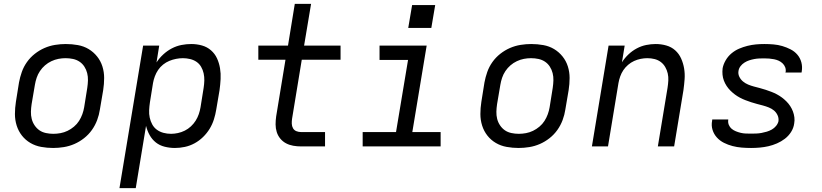

<svg xmlns="http://www.w3.org/2000/svg" viewBox="-20 -755 4240 990"><path d="M254 8Q223 8 192.5 2.5Q162 -3 136.5 -18Q111 -33 93 -56Q75 -79 66 -107.5Q57 -136 57 -167Q57 -198 62 -230L78 -330Q83 -357 92.5 -384Q102 -411 119 -435Q136 -459 159.5 -477.5Q183 -496 209.5 -507.5Q236 -519 264 -523.5Q292 -528 319 -528Q351 -528 381.5 -522.5Q412 -517 437 -502Q462 -487 480.5 -464Q499 -441 508 -412.5Q517 -384 517 -353Q517 -322 512 -290L495 -190Q491 -163 481 -136Q471 -109 454 -85Q437 -61 413.5 -42.5Q390 -24 363.5 -12.5Q337 -1 309 3.5Q281 8 254 8ZM255 -65Q273 -65 292 -68.5Q311 -72 328.5 -80.5Q346 -89 361.5 -102Q377 -115 387.5 -131.5Q398 -148 404.5 -166Q411 -184 414 -202L430 -302Q433 -322 433.5 -341Q434 -360 429.5 -378Q425 -396 415 -411.5Q405 -427 390 -437Q375 -447 356.5 -451Q338 -455 318 -455Q300 -455 281.5 -451.5Q263 -448 245 -439.5Q227 -431 212 -418Q197 -405 186 -388.5Q175 -372 169 -354Q163 -336 160 -318L143 -218Q140 -198 139.5 -179Q139 -160 143.5 -142Q148 -124 158.5 -108.5Q169 -93 183.5 -83Q198 -73 217 -69Q236 -65 255 -65Z M596 215 718 -520H801L787 -433Q801 -455 821.5 -474Q842 -493 866 -505.5Q890 -518 915.5 -523Q941 -528 966 -528Q995 -528 1021.5 -520.5Q1048 -513 1068 -495.5Q1088 -478 1099 -454Q1110 -430 1114.5 -403Q1119 -376 1117.5 -347.5Q1116 -319 1112 -290L1095 -190Q1091 -165 1083 -139.5Q1075 -114 1061 -91Q1047 -68 1027 -48.5Q1007 -29 983 -16Q959 -3 933 2.5Q907 8 882 8Q855 8 829 1.5Q803 -5 783.5 -20.5Q764 -36 751.5 -58.5Q739 -81 733 -106L680 215ZM862 -65Q879 -65 897.5 -69Q916 -73 933 -81.5Q950 -90 964.5 -103.5Q979 -117 989 -133Q999 -149 1005 -166.5Q1011 -184 1014 -202L1030 -302Q1033 -321 1033.5 -340Q1034 -359 1030 -377Q1026 -395 1017 -410.5Q1008 -426 993.5 -436Q979 -446 960.5 -450.5Q942 -455 923 -455Q906 -455 888 -451.5Q870 -448 853 -441Q836 -434 821 -422Q806 -410 795.5 -394.5Q785 -379 778.5 -361.5Q772 -344 769 -327L753 -227Q750 -207 749 -187Q748 -167 752 -148.5Q756 -130 765 -113.5Q774 -97 789 -86Q804 -75 823 -70Q842 -65 862 -65Z M1533 0Q1512 0 1492 -3.5Q1472 -7 1455 -16Q1438 -25 1425.5 -40Q1413 -55 1407 -74Q1401 -93 1401 -113.5Q1401 -134 1404 -155L1452 -447H1312V-520H1465L1500 -735H1584L1548 -520H1736V-447H1536L1486 -143Q1484 -130 1484.5 -117Q1485 -104 1491 -93.5Q1497 -83 1508.5 -78.5Q1520 -74 1533 -74H1656V0Z M1850 0V-74H2022L2084 -446H1937V-520H2180L2106 -74H2252V0ZM2085 -611 2105 -729H2224L2204 -611Z M2654 8Q2623 8 2592.5 2.5Q2562 -3 2536.5 -18Q2511 -33 2493 -56Q2475 -79 2466 -107.5Q2457 -136 2457 -167Q2457 -198 2462 -230L2478 -330Q2483 -357 2492.5 -384Q2502 -411 2519 -435Q2536 -459 2559.5 -477.5Q2583 -496 2609.5 -507.5Q2636 -519 2664 -523.5Q2692 -528 2719 -528Q2751 -528 2781.5 -522.5Q2812 -517 2837 -502Q2862 -487 2880.5 -464Q2899 -441 2908 -412.5Q2917 -384 2917 -353Q2917 -322 2912 -290L2895 -190Q2891 -163 2881 -136Q2871 -109 2854 -85Q2837 -61 2813.5 -42.5Q2790 -24 2763.5 -12.5Q2737 -1 2709 3.5Q2681 8 2654 8ZM2655 -65Q2673 -65 2692 -68.5Q2711 -72 2728.5 -80.5Q2746 -89 2761.5 -102Q2777 -115 2787.5 -131.5Q2798 -148 2804.5 -166Q2811 -184 2814 -202L2830 -302Q2833 -322 2833.5 -341Q2834 -360 2829.5 -378Q2825 -396 2815 -411.5Q2805 -427 2790 -437Q2775 -447 2756.5 -451Q2738 -455 2718 -455Q2700 -455 2681.5 -451.5Q2663 -448 2645 -439.5Q2627 -431 2612 -418Q2597 -405 2586 -388.5Q2575 -372 2569 -354Q2563 -336 2560 -318L2543 -218Q2540 -198 2539.5 -179Q2539 -160 2543.5 -142Q2548 -124 2558.5 -108.5Q2569 -93 2583.5 -83Q2598 -73 2617 -69Q2636 -65 2655 -65Z M3032 0 3118 -520H3201L3187 -434Q3201 -456 3220.5 -474.5Q3240 -493 3263.5 -505.5Q3287 -518 3312 -523Q3337 -528 3361 -528Q3389 -528 3415.5 -520.5Q3442 -513 3461.5 -495.5Q3481 -478 3492 -453.5Q3503 -429 3507.5 -402Q3512 -375 3510 -347Q3508 -319 3504 -290L3456 0H3372L3422 -302Q3425 -321 3426 -340Q3427 -359 3423 -376.5Q3419 -394 3410 -409.5Q3401 -425 3387 -435.5Q3373 -446 3355 -450.5Q3337 -455 3318 -455Q3301 -455 3283.5 -451.5Q3266 -448 3249.5 -440.5Q3233 -433 3218.5 -420.5Q3204 -408 3194 -393Q3184 -378 3178 -361Q3172 -344 3169 -327L3115 0Z M3853 8Q3828 8 3804 6Q3780 4 3757 -2Q3734 -8 3713 -18.5Q3692 -29 3676.5 -46Q3661 -63 3654 -85.5Q3647 -108 3652 -133Q3652 -135 3652 -136.5Q3652 -138 3653 -139H3735Q3735 -138 3735 -137.5Q3735 -137 3735 -137Q3733 -123 3738 -111Q3743 -99 3752.5 -91Q3762 -83 3774.5 -78Q3787 -73 3799.5 -70Q3812 -67 3825.5 -66.5Q3839 -66 3853 -66Q3866 -66 3879.5 -66.5Q3893 -67 3906.5 -69.5Q3920 -72 3933.5 -76Q3947 -80 3959.5 -87Q3972 -94 3981.5 -105.5Q3991 -117 3994 -130Q3996 -147 3989 -161.5Q3982 -176 3970.5 -185.5Q3959 -195 3944 -201Q3929 -207 3914 -211Q3899 -215 3883.5 -219Q3868 -223 3853 -228Q3838 -233 3823.5 -238.5Q3809 -244 3795 -251.5Q3781 -259 3769 -268Q3757 -277 3746 -288Q3735 -299 3726.5 -312Q3718 -325 3712.5 -339.5Q3707 -354 3705.5 -370Q3704 -386 3706 -403Q3710 -424 3722 -444.5Q3734 -465 3752 -480Q3770 -495 3791 -504Q3812 -513 3834 -518.5Q3856 -524 3877.5 -526Q3899 -528 3921 -528Q3945 -528 3968.5 -526Q3992 -524 4014 -517.5Q4036 -511 4056.5 -500.5Q4077 -490 4091.5 -473Q4106 -456 4112 -433.5Q4118 -411 4114 -387Q4114 -386 4113.5 -384Q4113 -382 4113 -381H4030Q4030 -382 4030 -382.5Q4030 -383 4031 -384Q4033 -397 4028.5 -408.5Q4024 -420 4015 -428.5Q4006 -437 3995 -442Q3984 -447 3971.5 -449.5Q3959 -452 3946.5 -453Q3934 -454 3921 -454Q3908 -454 3895 -453.5Q3882 -453 3869 -450.5Q3856 -448 3843.5 -444Q3831 -440 3819 -432.5Q3807 -425 3798.5 -414Q3790 -403 3788 -390Q3785 -374 3792 -359.5Q3799 -345 3811 -335Q3823 -325 3837.5 -319Q3852 -313 3867 -309Q3882 -305 3897.5 -301Q3913 -297 3928 -292Q3943 -287 3957.5 -281.5Q3972 -276 3986 -268.5Q4000 -261 4012 -252Q4024 -243 4035 -232Q4046 -221 4054.5 -208Q4063 -195 4068.5 -180.5Q4074 -166 4076 -150Q4078 -134 4075 -118Q4072 -95 4059 -74.5Q4046 -54 4027 -39.5Q4008 -25 3986 -15.5Q3964 -6 3942 -1Q3920 4 3897.5 6Q3875 8 3853 8Z"/></svg>

Font: Iosevka SS04 Extended Oblique
Style: Regular
Weight: 400
Width: 7
Italic angle: -9°
Monospace: yes
Designer: Belleve Invis
Foundry: Belleve Invis
Version: Version 19.0.0; ttfautohint (v1.8.4)